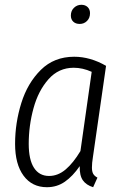

<svg xmlns="http://www.w3.org/2000/svg" viewBox="-20 -771 512 802"><path d="M423 -496 368 -114Q364 -90 364 -71Q364 -55 369 -45.5Q374 -36 387 -29L369 11Q340 2 326 -18Q312 -38 313 -77Q284 -35 251 -12Q218 11 176 11Q114 11 78.5 -37Q43 -85 43 -170Q43 -257 69 -340.5Q95 -424 150.5 -479Q206 -534 290 -534Q357 -534 423 -496ZM100 -170Q100 -104 122 -70Q144 -36 185 -36Q222 -36 254 -63Q286 -90 316 -140L363 -471Q325 -488 288 -488Q225 -488 182.5 -440Q140 -392 120 -319Q100 -246 100 -170ZM276 -706Q276 -726 289 -738.5Q302 -751 320 -751Q336 -751 346 -741.5Q356 -732 356 -716Q356 -696 343.5 -683.5Q331 -671 313 -671Q296 -671 286 -680.5Q276 -690 276 -706Z"/></svg>

Font: Fira Sans Extra Condensed Light
Style: Italic
Weight: 300
Width: 3
Italic angle: -8°
Designer: Carrois Corporate & Edenspiekermann AG
Foundry: Carrois Corporate GbR & Edenspiekermann AG
Version: Version 4.203